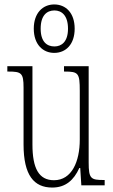

<svg xmlns="http://www.w3.org/2000/svg" viewBox="-20 -834 509 864"><path d="M224 -596C276 -596 316 -634 316 -705C316 -776 276 -814 224 -814C173 -814 132 -776 132 -705C132 -634 173 -596 224 -596ZM225 -625C191 -625 163 -646 163 -705C163 -765 191 -787 225 -787C257 -787 286 -765 286 -705C286 -646 257 -625 225 -625ZM215 10C275 10 312 -23 337 -78H341L346 0H451V-24H448C389 -24 379 -29 379 -103V-536H268V-512H271C333 -512 339 -505 339 -425V-206C339 -107 303 -23 223 -23C155 -23 126 -76 126 -184V-536H13V-512H17C76 -512 86 -506 86 -440V-184C86 -45 133 10 215 10Z"/></svg>

Font: Noto Serif Devanagari ExtraCondensed ExtraLight
Style: Regular
Weight: 200
Width: 2
Designer: Universal Thirst, Indian Type Foundry and the Monotype Design Team
Foundry: Monotype Imaging Inc.
Version: Version 2.004